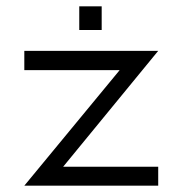

<svg xmlns="http://www.w3.org/2000/svg" viewBox="-20 -637 580 608"><path d="M57 -476H481L180 -109H481V-49H57L359 -415H57ZM231 -617H302V-542H231Z"/></svg>

Font: 3270 Nerd Font
Style: Regular
Weight: 400
Monospace: yes
Version: Version 3.0.1;Nerd Fonts 3.3.0